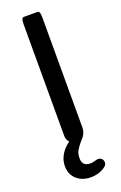

<svg xmlns="http://www.w3.org/2000/svg" viewBox="-168 -726 615 977"><g transform="rotate(-20 139.0 -237.0)"><path d="M38.6 106.4Q38.6 72.8 57.1 43Q73.7 16.1 102.5 -4.4Q88.4 -19.5 88.4 -39.1V-641.6Q88.4 -669.9 95.2 -676.3Q97.7 -679.2 101.6 -679.2H176.8Q180.7 -679.2 183.6 -676Q186.5 -672.9 188 -667Q189.9 -656.7 189.9 -641.6V-48.8Q189.9 -25.4 177.2 -5.9Q173.3 0.5 164.1 9.3Q141.1 36.1 131.8 53Q122.6 69.8 122.6 94.7Q122.6 115.7 133.5 126.5Q144.5 137.2 166 137.2Q181.6 137.2 201.7 130.4L208.5 129.4H209Q221.2 129.4 229 137.2Q236.8 145 236.8 157.2Q236.8 170.9 223.6 180.2Q189 204.6 145.5 204.6Q95.2 204.6 64.9 174.3Q38.6 147.9 38.6 106.4ZM198.7 131.8Q198.7 131.8 198.7 131.8Z"/></g></svg>

Font: YuPearl-Medium
Style: Medium
Weight: 500
Designer: Max Yao
Foundry: Max-Everyday
Version: Version 1.011; ttfautohint (v1.8.3)